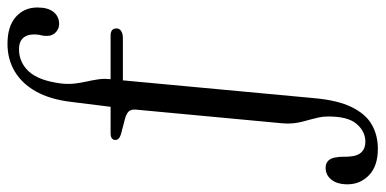

<svg xmlns="http://www.w3.org/2000/svg" viewBox="-336 -490 1004 500"><g transform="rotate(-90 166.0 -240.0)"><path d="M210 -457 160.5 75Q155 137.5 137 174Q119 210.5 91.5 226.2Q64 242 28.5 242Q-16.5 242 -40.2 219Q-64 196 -64 163Q-64 136.5 -52 121.2Q-40 106 -21 106Q-10 106 -3.2 112.2Q3.5 118.5 5.5 129Q8 141 7.8 151.8Q7.5 162.5 9 174.5Q11 191 20.5 200.2Q30 209.5 47 209.5Q74 209.5 93.8 186Q113.5 162.5 112.5 109.5Q112.5 99 110.2 88.5Q108 78 105 67.2Q102 56.5 99 45Q96 33.5 94.8 20.2Q93.5 7 95 -7.5L130.5 -387.5Q131.5 -400 126.5 -406Q121.5 -412 108.5 -416L66.5 -427Q51.5 -431.5 51.5 -441.5Q51.5 -447.5 56 -450.8Q60.5 -454 68.5 -454H153L135 -431L151 -559.5Q157.5 -612 177.8 -648.2Q198 -684.5 229.8 -703.5Q261.5 -722.5 302 -722.5Q347.5 -722.5 372 -700.8Q396.5 -679 396.5 -644.5Q396.5 -617 384.8 -602.5Q373 -588 353.5 -588Q343 -588 334.2 -594.8Q325.5 -601.5 323 -613Q321.5 -625 324.2 -635.2Q327 -645.5 326 -659.5Q324.5 -675.5 315 -684Q305.5 -692.5 288 -692.5Q253.5 -692.5 229.8 -666.8Q206 -641 198.5 -582.5Q196.5 -563 198.5 -546.8Q200.5 -530.5 203.8 -516Q207 -501.5 209.2 -487.2Q211.5 -473 210 -457ZM190 -422 196 -454H323.5Q332 -454 337 -450.5Q342 -447 342 -438.5Q342 -431 335.2 -426.5Q328.5 -422 316.5 -422Z"/></g></svg>

Font: Fraunces 48pt Soft Wonky Light
Style: Regular
Weight: 300
Version: Version 1.000;[b76b70a41]